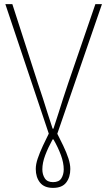

<svg xmlns="http://www.w3.org/2000/svg" viewBox="-20 -680 522 934"><path d="M238 234Q195 234 174.5 208Q154 182 154 142Q154 119 163.5 91Q173 63 189 28.5Q205 -6 226 -48V-4L6 -660H40L164 -276Q178 -235 189 -200.5Q200 -166 211 -131Q222 -96 236 -54H240Q254 -96 265 -131Q276 -166 287 -200.5Q298 -235 312 -276L444 -660H476L250 -4V-47Q271 -6 287.5 28.5Q304 63 313 91Q322 119 322 142Q322 182 302 208Q282 234 238 234ZM238 206Q267 206 278.5 187.5Q290 169 290 144Q290 112 276.5 75Q263 38 240 -2H236Q214 38 200 75Q186 112 186 144Q186 169 198 187.5Q210 206 238 206Z"/></svg>

Font: Source Sans 3 ExtraLight ExtraLight
Style: Regular
Weight: 250
Version: Version 3.052;hotconv 1.1.0;makeotfexe 2.6.0